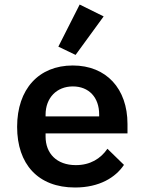

<svg xmlns="http://www.w3.org/2000/svg" viewBox="-20 -818 640 850"><path d="M312.1 12.1C420.5 12.1 491.8 -32.7 528.8 -88.1L455.6 -159.4C425.4 -115.4 379.3 -87 315.7 -87C230.8 -87 181.8 -138.8 181.8 -213.4V-227.3H544.4V-269.2C544.4 -425.1 451 -528.1 302.2 -528.1C152 -528.1 55.8 -424 55.8 -256.4C55.8 -92 147.7 12.1 312.1 12.1ZM181.8 -302.6V-310.4C181.8 -384.2 230.5 -435.4 302.6 -435.4C373.6 -435.4 419 -386.7 419 -311.4V-302.6ZM238.3 -611.5 314.6 -574.9 438.9 -745.4 332.7 -797.9Z"/></svg>

Font: Margiela Mono SemiBold
Style: Regular
Weight: 600
Designer: Mike Abbink, Paul van der Laan, Pieter van Rosmalen
Foundry: Bold Monday
Version: Version 2.003 2021